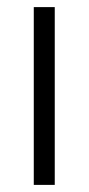

<svg xmlns="http://www.w3.org/2000/svg" viewBox="-20 -520 249 540"><path d="M75 0V-500H134V0Z"/></svg>

Font: Titillium Web
Style: Light
Weight: 300
Version: Version 1.001;PS 57.000;hotconv 1.0.70;makeotf.lib2.5.55311